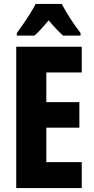

<svg xmlns="http://www.w3.org/2000/svg" viewBox="-20 -950 474 970"><path d="M393 0H62V-714H393V-584H214V-434H381V-305H214V-131H393ZM292 -930Q309 -897 333.5 -859Q358 -821 387 -783V-770H299Q283 -784 265 -803Q247 -822 226 -847Q205 -822 186.5 -802Q168 -782 154 -770H65V-783Q79 -802 98 -829.5Q117 -857 134 -884.5Q151 -912 160 -930Z"/></svg>

Font: Noto Sans Myanmar UI ExtraCondensed ExtraBold
Style: Regular
Weight: 800
Width: 2
Designer: Monotype Design Team
Foundry: Monotype Imaging Inc.
Version: Version 2.103; ttfautohint (v1.8.4.7-5d5b)